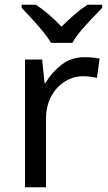

<svg xmlns="http://www.w3.org/2000/svg" viewBox="-20 -786 453 806"><path d="M335 -546Q350 -546 367.5 -544.5Q385 -543 398 -540L387 -459Q374 -462 358.5 -464Q343 -466 329 -466Q288 -466 252 -443.5Q216 -421 194.5 -380.5Q173 -340 173 -286V0H85V-536H157L167 -438H171Q197 -482 238 -514Q279 -546 335 -546ZM194 -606Q181 -629 159 -655.5Q137 -682 113 -708Q89 -734 71 -753V-766H131Q157 -749 185 -725Q213 -701 238 -674Q265 -701 293 -725Q321 -749 347 -766H409V-753Q390 -734 365.5 -708Q341 -682 318.5 -655.5Q296 -629 284 -606Z"/></svg>

Font: Noto Sans Vai
Style: Regular
Weight: 400
Designer: Monotype Design Team
Foundry: Monotype Imaging Inc.
Version: Version 2.001; ttfautohint (v1.8.4.7-5d5b)